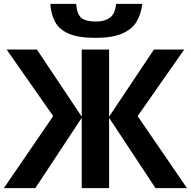

<svg xmlns="http://www.w3.org/2000/svg" viewBox="-20 -969 983 989"><path d="M254 -371 14 -714H170L401 -368V-714H542V-368L773 -714H929L689 -371L943 0H781L542 -362V0H401V-362L162 0H0ZM713 -949Q707 -897 683.5 -857.5Q660 -818 609 -796Q558 -774 472 -774Q384 -774 334.5 -795.5Q285 -817 264 -856Q243 -895 239 -949H372Q377 -894 400 -876Q423 -858 475 -858Q518 -858 545.5 -877.5Q573 -897 578 -949Z"/></svg>

Font: Noto IKEA Arabic
Style: Bold
Weight: 700
Designer: Monotype Design Team
Foundry: Monotype Imaging Inc.
Version: Version 1.200